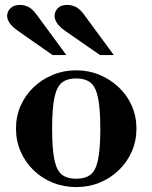

<svg xmlns="http://www.w3.org/2000/svg" viewBox="-20 -748 620 781"><path d="M290 13Q239 13 194.5 -5Q150 -23 116.5 -55.5Q83 -88 64 -131.5Q45 -175 45 -225Q45 -275 64 -318Q83 -361 116.5 -393Q150 -425 194.5 -443.5Q239 -462 290 -462Q341 -462 385 -443.5Q429 -425 463 -393Q497 -361 516 -318Q535 -275 535 -225Q535 -175 516 -131.5Q497 -88 463 -55.5Q429 -23 385 -5Q341 13 290 13ZM290 -21Q326 -21 347.5 -37Q369 -53 378.5 -97Q388 -141 388 -224Q388 -307 378.5 -351.5Q369 -396 347.5 -412.5Q326 -429 290 -429Q254 -429 232.5 -412.5Q211 -396 201.5 -351.5Q192 -307 192 -224Q192 -141 201.5 -97Q211 -53 232.5 -37Q254 -21 290 -21ZM387 -524 250 -619Q221 -639 211.5 -654.5Q202 -670 202 -683Q202 -701 215 -714.5Q228 -728 254 -728Q271 -728 288 -720Q305 -712 323 -687L443 -524ZM194 -524 58 -619Q29 -639 19 -654.5Q9 -670 9 -683Q9 -701 22.5 -714.5Q36 -728 62 -728Q78 -728 95 -720Q112 -712 130 -687L250 -524Z"/></svg>

Font: Libre Bodoni SemiBold
Style: Regular
Weight: 600
Designer: Pablo Impallari, Rodrigo Fuenzalida
Foundry: Impallari Type
Version: Version 2.005;gftools[0.9.23]